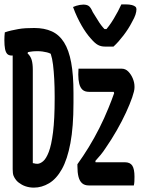

<svg xmlns="http://www.w3.org/2000/svg" viewBox="-20 -848 644 878"><path d="M137 -720Q183 -720 217 -704.5Q251 -689 273 -654Q295 -619 305.5 -562Q316 -505 316 -424V-377Q316 -268 302 -193.5Q288 -119 263 -74.5Q238 -30 204.5 -10Q171 10 135 10Q125 10 115.5 8.5Q106 7 97 4Q88 1 80 -3.5Q72 -8 65.5 -13Q59 -18 54 -24Q46 -34 42 -44Q38 -54 38 -74Q38 -141 38 -221.5Q38 -302 38 -386Q38 -470 38 -550.5Q38 -631 38 -699L115 -631L106 -604Q120 -591 125 -573.5Q130 -556 130 -529Q130 -477 130 -424Q130 -371 130 -317Q130 -263 130 -209.5Q130 -156 130 -102Q134 -102 136.5 -101Q139 -100 142.5 -99.5Q146 -99 151 -99Q163 -99 177 -110.5Q191 -122 203 -153Q215 -184 222.5 -243.5Q230 -303 230 -398V-407Q230 -450 228 -486.5Q226 -523 222.5 -552Q219 -581 212 -602Q205 -606 195 -608.5Q185 -611 174 -612.5Q163 -614 149 -614Q131 -614 115 -611Q99 -608 84.5 -604Q70 -600 57.5 -597Q45 -594 34 -594Q20 -594 13 -601.5Q6 -609 3 -624.5Q0 -640 0 -664Q0 -674 0.5 -683Q1 -692 2 -700Q16 -705 31.5 -708.5Q47 -712 63.5 -715Q80 -718 98.5 -719Q117 -720 137 -720ZM339 -534H536Q554 -534 567 -520.5Q580 -507 587.5 -488.5Q595 -470 595 -453V-447Q595 -433 584.5 -402.5Q574 -372 556 -333Q538 -294 514 -252Q490 -210 463 -171Q452 -154 440 -139.5Q428 -125 416 -112L417 -106H551Q575 -106 585 -90.5Q595 -75 595 -40Q595 -29 594.5 -18.5Q594 -8 592 0H386Q367 0 355.5 -10Q344 -20 339 -39.5Q334 -59 334 -88V-97Q360 -133 385.5 -174.5Q411 -216 434 -261.5Q457 -307 476 -354Q483 -371 489.5 -388Q496 -405 502 -422L500 -428H387Q368 -428 357.5 -437.5Q347 -447 342.5 -465Q338 -483 338 -507Q338 -514 338.5 -521Q339 -528 339 -534ZM499 -635Q495 -635 489 -635Q483 -635 475 -635Q467 -635 460 -635Q442 -635 428 -642.5Q414 -650 396 -671Q385 -683 374 -698.5Q363 -714 353 -731.5Q343 -749 333 -770Q323 -791 314 -816Q321 -819 328.5 -821.5Q336 -824 345 -825.5Q354 -827 361 -827Q377 -827 386 -820.5Q395 -814 404 -793Q419 -768 434 -745Q449 -722 472 -701L440 -715H488L453 -699Q479 -727 500 -762Q521 -797 535 -828H553Q572 -828 583 -825Q594 -822 599 -817.5Q604 -813 604 -806Q604 -795 599.5 -781Q595 -767 584 -748Q576 -732 566 -716.5Q556 -701 545 -686.5Q534 -672 522.5 -659Q511 -646 499 -635Z"/></svg>

Font: Recursive Monospace Casual Medium
Style: Regular
Weight: 500
Version: Version 1.047